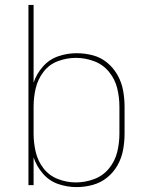

<svg xmlns="http://www.w3.org/2000/svg" viewBox="-20 -755 616 783"><path d="M292 8Q326 8 358.5 -1Q391 -10 417 -31Q443 -52 459.5 -81.5Q476 -111 482 -144Q488 -177 488 -210V-320Q488 -353 482 -386Q476 -419 459.5 -448.5Q443 -478 417 -499.5Q391 -521 358.5 -529.5Q326 -538 292 -538Q254 -538 217.5 -525.5Q181 -513 155 -483.5Q129 -454 117 -418V-735H96V0H117V-113Q129 -77 155 -47Q181 -17 217.5 -4.5Q254 8 292 8ZM289 -11Q252 -11 216 -25Q180 -39 157 -69Q134 -99 125.5 -136Q117 -173 117 -210V-320Q117 -358 125.5 -394.5Q134 -431 157 -461.5Q180 -492 216 -505.5Q252 -519 289 -519Q327 -519 363.5 -505.5Q400 -492 424.5 -462Q449 -432 458 -395Q467 -358 467 -320V-210Q467 -172 458 -135Q449 -98 424.5 -68Q400 -38 363.5 -24.5Q327 -11 289 -11Z"/></svg>

Font: Iosevka Sparkle Thin
Style: Regular
Weight: 100
Designer: Belleve Invis
Foundry: Belleve Invis
Version: Version 4.5.0; ttfautohint (v1.8.3)